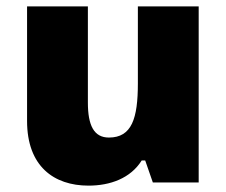

<svg xmlns="http://www.w3.org/2000/svg" viewBox="-20 -573 710 603"><path d="M604 -553H413V-311C413 -201 394 -141 322 -141C275 -141 256 -179 256 -251V-553H65V-193C65 -51 149 10 258 10C326 10 390 -13 425 -69H436L460 0H604Z"/></svg>

Font: Noto Sans Bengali Black
Style: Regular
Weight: 900
Designer: Jelle Bosma - Monotype Design Team
Foundry: Monotype Imaging Inc.
Version: Version 2.003